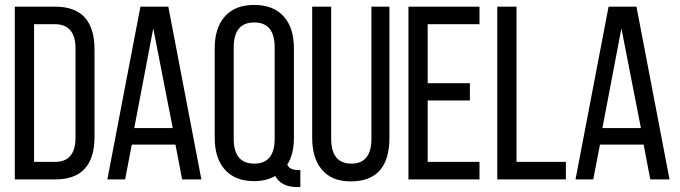

<svg xmlns="http://www.w3.org/2000/svg" viewBox="-20 -727 2754 778"><path d="M204 -700Q363 -700 363 -526V-173Q363 0 204 0H40V-700ZM203 -71Q286 -71 286 -170V-530Q286 -629 202 -629H118V-71Z M514 -141 487 0H415L549 -700H662L796 0H718L691 -141ZM524 -208H680L601 -612Z M1131 -659Q1171 -613 1171 -531V-169Q1171 -102 1144 -60Q1154 -38 1187 -38H1197V31H1184Q1120 31 1095 -14Q1059 7 1010 7Q932 7 890 -41Q850 -87 850 -169V-531Q850 -613 890 -659Q931 -707 1010 -707Q1089 -707 1131 -659ZM927 -535V-165Q927 -64 1010 -64Q1093 -64 1093 -165V-535Q1093 -636 1010 -636Q927 -636 927 -535Z M1322 -165Q1322 -64 1404 -64Q1485 -64 1485 -165V-700H1558V-169Q1558 8 1401 8Q1323 8 1283 -41Q1245 -87 1245 -169V-700H1322Z M1884 -390V-320H1713V-71H1923V0H1635V-700H1923V-629H1713V-390Z M1995 0V-700H2073V-71H2273V0Z M2411 -141 2384 0H2312L2446 -700H2559L2693 0H2615L2588 -141ZM2421 -208H2577L2498 -612Z"/></svg>

Font: Adderley Regular
Style: Regular
Weight: 400
Designer: gorohovskiy
Version: Version 1.003 November 13, 2017